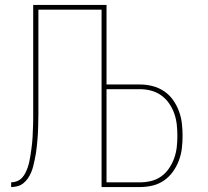

<svg xmlns="http://www.w3.org/2000/svg" viewBox="-20 -755 840 775"><path d="M25 0V-19Q37 -19 48.5 -23.5Q60 -28 68.5 -37Q77 -46 82.5 -57Q88 -68 92 -79.5Q96 -91 98.5 -103.5Q101 -116 103 -128Q105 -140 106.5 -152Q108 -164 109.5 -176.5Q111 -189 111.5 -201Q112 -213 112.5 -225.5Q113 -238 113.5 -250Q114 -262 114 -274.5Q114 -287 114 -299.5Q114 -312 114 -324V-735H410V-414H545Q571 -414 596 -407.5Q621 -401 642 -387Q663 -373 678 -352Q693 -331 702 -307Q711 -283 714 -257.5Q717 -232 717 -207Q717 -181 714 -156Q711 -131 702 -107Q693 -83 678 -62Q663 -41 642 -26.5Q621 -12 596 -6Q571 0 545 0H390V-716H135V-323Q135 -310 135 -296.5Q135 -283 134.5 -269.5Q134 -256 134 -243Q134 -230 133 -216.5Q132 -203 131 -189.5Q130 -176 128.5 -163Q127 -150 125 -136.5Q123 -123 120 -110Q117 -97 114 -84Q111 -71 105.5 -58.5Q100 -46 92.5 -35Q85 -24 74.5 -15.5Q64 -7 51 -3.5Q38 0 25 0ZM545 -19Q568 -19 590.5 -24.5Q613 -30 631.5 -43.5Q650 -57 663 -76.5Q676 -96 683.5 -117.5Q691 -139 693.5 -161.5Q696 -184 696 -207Q696 -230 693.5 -252.5Q691 -275 683.5 -296.5Q676 -318 663 -337Q650 -356 631.5 -369.5Q613 -383 590.5 -389Q568 -395 545 -395H410V-19Z"/></svg>

Font: Iosevka Aile Thin
Style: Regular
Weight: 100
Designer: Belleve Invis
Foundry: Belleve Invis
Version: Version 31.1.0; ttfautohint (v1.8.4)